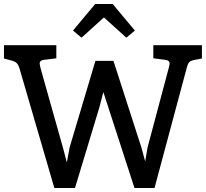

<svg xmlns="http://www.w3.org/2000/svg" viewBox="-20 -948 1038 968"><path d="M998 -720V-653L966 -647Q943 -643 935 -635.5Q927 -628 921 -604L759 0H658L501 -484L482 -410L358 0H254L78 -604Q71 -626 60 -633.5Q49 -641 23 -647L0 -653V-720H264V-654L199 -646Q180 -643 180 -628Q180 -620 187 -595L297 -205L317 -129L331 -205L461 -641H552L693 -204L712 -134L724 -205L828 -595Q830 -602 832.5 -612.5Q835 -623 835 -628Q835 -643 816 -646L753 -654V-720ZM617 -758 504 -860 391 -758 348 -794 460 -928H548L660 -794Z"/></svg>

Font: Enriqueta Medium
Style: Regular
Weight: 500
Designer: Viviana Monsalve, Gustavo Ibarra
Foundry: 72Puntos
Version: Version 2.000